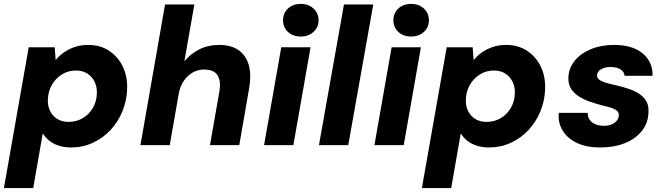

<svg xmlns="http://www.w3.org/2000/svg" viewBox="-38 -743 3404 983"><path d="M-18 220 109 -501H242L247 -435Q266 -459 291 -476Q316 -493 346.5 -503Q377 -513 414 -513Q475 -513 520.5 -483Q566 -453 590.5 -402.5Q615 -352 613 -288Q611 -227 588.5 -172.5Q566 -118 527 -76.5Q488 -35 436.5 -11.5Q385 12 326 12Q292 12 263.5 3Q235 -6 214.5 -22.5Q194 -39 181 -60L132 220ZM313 -119Q353 -119 385.5 -138Q418 -157 437.5 -190.5Q457 -224 458 -266Q459 -299 446 -325Q433 -351 409 -366.5Q385 -382 351 -382Q311 -382 279 -362Q247 -342 227.5 -308.5Q208 -275 207 -231Q206 -199 219 -173.5Q232 -148 256 -133.5Q280 -119 313 -119Z M681 0 807 -720H957L906 -429Q937 -467 982 -490Q1027 -513 1083 -513Q1146 -513 1184.5 -485.5Q1223 -458 1236.5 -407Q1250 -356 1236 -282L1187 0H1037L1084 -268Q1095 -324 1077 -355.5Q1059 -387 1007 -387Q976 -387 949 -372Q922 -357 903 -329Q884 -301 877 -262L831 0Z M1314 0 1402 -501H1552L1464 0ZM1502 -556Q1461 -556 1436 -580Q1411 -604 1411 -639Q1411 -675 1436 -699Q1461 -723 1502 -723Q1542 -723 1567.5 -699Q1593 -675 1593 -639Q1593 -604 1567.5 -580Q1542 -556 1502 -556Z M1595 0 1723 -720H1873L1745 0Z M1879 0 1967 -501H2117L2029 0ZM2067 -556Q2026 -556 2001 -580Q1976 -604 1976 -639Q1976 -675 2001 -699Q2026 -723 2067 -723Q2107 -723 2132.5 -699Q2158 -675 2158 -639Q2158 -604 2132.5 -580Q2107 -556 2067 -556Z M2122 220 2249 -501H2382L2387 -435Q2406 -459 2431 -476Q2456 -493 2486.5 -503Q2517 -513 2554 -513Q2615 -513 2660.5 -483Q2706 -453 2730.5 -402.5Q2755 -352 2753 -288Q2751 -227 2728.5 -172.5Q2706 -118 2667 -76.5Q2628 -35 2576.5 -11.5Q2525 12 2466 12Q2432 12 2403.5 3Q2375 -6 2354.5 -22.5Q2334 -39 2321 -60L2272 220ZM2453 -119Q2493 -119 2525.5 -138Q2558 -157 2577.5 -190.5Q2597 -224 2598 -266Q2599 -299 2586 -325Q2573 -351 2549 -366.5Q2525 -382 2491 -382Q2451 -382 2419 -362Q2387 -342 2367.5 -308.5Q2348 -275 2347 -231Q2346 -199 2359 -173.5Q2372 -148 2396 -133.5Q2420 -119 2453 -119Z M3035 12Q2964 12 2915 -11.5Q2866 -35 2842 -75.5Q2818 -116 2823 -165H2971Q2971 -145 2980.5 -130.5Q2990 -116 3009 -107.5Q3028 -99 3053 -99Q3078 -99 3094.5 -106.5Q3111 -114 3120.5 -126Q3130 -138 3130 -152Q3131 -167 3120.5 -176Q3110 -185 3092 -191Q3074 -197 3050 -202Q3016 -211 2983.5 -222Q2951 -233 2925.5 -249.5Q2900 -266 2885.5 -289Q2871 -312 2872 -344Q2873 -393 2903.5 -431Q2934 -469 2986.5 -491Q3039 -513 3106 -513Q3200 -513 3252 -470Q3304 -427 3303 -355H3160Q3158 -376 3138.5 -388Q3119 -400 3089 -400Q3058 -400 3038.5 -388Q3019 -376 3019 -357Q3018 -345 3029 -336Q3040 -327 3060.5 -320.5Q3081 -314 3109 -308Q3149 -299 3181.5 -288Q3214 -277 3237 -261Q3260 -245 3272 -223Q3284 -201 3282 -168Q3281 -114 3248.5 -73Q3216 -32 3161 -10Q3106 12 3035 12Z"/></svg>

Font: DM Sans 18pt Black
Style: Italic
Weight: 900
Italic angle: -10°
Designer: Colophon Foundry, Jonny Pinhorn
Foundry: Colophon Foundry
Version: Version 4.004;gftools[0.9.30]